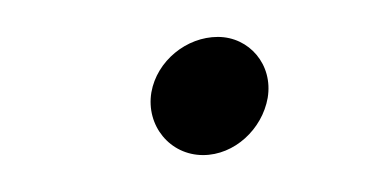

<svg xmlns="http://www.w3.org/2000/svg" viewBox="-20 -120 203 104"><path d="M62 -70C59 -52 72 -36 90 -36C107 -36 122 -50 125 -67C128 -85 115 -100 98 -100C81 -100 65 -87 62 -70Z"/></svg>

Font: Blanket
Style: Obl
Weight: 400
Foundry: Cannot Into Space Fonts
Version: Version 0.9